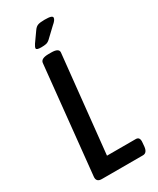

<svg xmlns="http://www.w3.org/2000/svg" viewBox="-218 -933 823 999"><g transform="rotate(-30 193.5 -433.5)"><path d="M80 0Q46 0 50 -33L116 -677Q119 -702 165 -702H181Q227 -702 225 -677L164 -92H337Q362 -92 358 -58L356 -35Q352 0 327 0ZM150 -751Q121 -751 121 -761Q121 -769 131 -784L172 -842Q183 -858 196.5 -862.5Q210 -867 236 -867Q262 -867 272.5 -863.5Q283 -860 283 -853Q283 -846 276.5 -837.5Q270 -829 259 -820L202 -766Q191 -756 179.5 -753.5Q168 -751 150 -751Z"/></g></svg>

Font: Asap Condensed Condensed Medium
Style: Italic
Weight: 500
Width: 3
Italic angle: -6°
Designer: Pablo Cosgaya
Foundry: Omnibus-Type
Version: Version 3.001; ttfautohint (v1.8.4.7-5d5b)